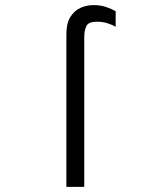

<svg xmlns="http://www.w3.org/2000/svg" viewBox="-20 -732 656 752"><path d="M240 0V-598Q240 -640 255.2 -665Q270.5 -690 294.8 -701Q319 -712 346 -712Q374 -712 395.8 -704.5Q417.5 -697 433 -688V-627Q419 -635.5 400 -641.2Q381 -647 360 -647Q326.5 -647 318.2 -629.8Q310 -612.5 310 -587V0Z"/></svg>

Font: Overpass Mono Light
Style: Regular
Weight: 300
Monospace: yes
Designer: Delve Withrington, Dave Bailey
Foundry: Delve Fonts LLC
Version: Version 4.000